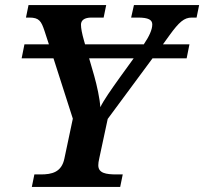

<svg xmlns="http://www.w3.org/2000/svg" viewBox="-20 -734 802 754"><path d="M105 0H452L462 -49H438C396 -49 366 -54 366 -85C366 -91 367 -101 370 -113L403 -267L579 -505H713L724 -560H620L646 -596C683 -647 703 -665 733 -665H752L762 -714H506L495 -665H522C563 -665 578 -656 578 -638C578 -617 565 -590 546 -562L545 -560H314L310 -574C302 -602 298 -623 298 -637C298 -654 311 -665 339 -665H387L397 -714H92L82 -665H95C134 -665 142 -651 155 -612L172 -560H76L65 -505H190L266 -268L233 -112C222 -57 183 -49 140 -49H115ZM350 -436 330 -505H505L450 -429C415 -380 387 -340 374 -313C372 -346 361 -397 350 -436Z"/></svg>

Font: Noto Serif SemiBold
Style: Italic
Weight: 600
Italic angle: -12°
Designer: Monotype Design Team
Foundry: Monotype Imaging Inc.
Version: Version 2.014